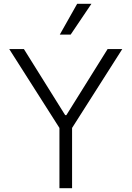

<svg xmlns="http://www.w3.org/2000/svg" viewBox="-20 -984 688 1004"><path d="M28.4 -727.3H105.1L320.7 -382.1H327.1L542.6 -727.3H619.3L356.9 -315V0H290.8V-315ZM292.6 -802.9 383.5 -964.1H458.1L349.4 -802.9Z"/></svg>

Font: Inter UI Light
Style: Regular
Weight: 300
Designer: Rasmus Andersson
Foundry: rsms
Version: 3.2;8d6f07862